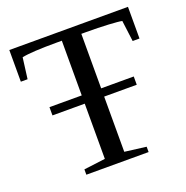

<svg xmlns="http://www.w3.org/2000/svg" viewBox="-119 -765 849 876"><g transform="rotate(-20 305.5 -327.5)"><path d="M153.8 0V-25.9L257.8 -39.1V-307.1H101.1V-347.2H257.8V-612.8H232.9Q109.4 -612.8 64 -603L50.8 -501H18.1V-654.8H594.2V-501H561L547.9 -603Q533.2 -606.4 483.9 -609.1Q434.6 -611.8 376 -611.8H352.1V-347.2H510.3V-307.1H352.1V-39.1L456.1 -25.9V0Z"/></g></svg>

Font: Times New Roman
Style: Regular
Weight: 400
Designer: Steve Matteson
Foundry: Ascender Corporation
Version: Version 2.00.3